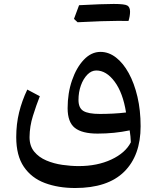

<svg xmlns="http://www.w3.org/2000/svg" viewBox="-20 -693 783 958"><path d="M681.6 -63Q681.6 83 599.4 164.1Q517.1 245.1 355 245.1Q270.5 245.1 203.9 220.2Q137.2 195.3 99.1 139.4Q61 83.5 61 -8.8Q61 -73.7 75.2 -131.8Q89.4 -189.9 116.2 -246.1L178.7 -212.9Q160.6 -167 144.3 -114.7Q127.9 -62.5 127.4 -8.8Q127.4 35.2 150.6 63.5Q173.8 91.8 211.2 107.7Q248.5 123.5 291.3 129.6Q334 135.7 372.6 135.7Q465.3 135.7 535.4 103Q605.5 70.3 632.8 17.1Q632.3 1 630.9 -12.5Q629.4 -25.9 627 -42.5Q550.8 -26.4 466.8 -26.4Q389.6 -26.4 353.5 -54.9Q317.4 -83.5 317.4 -153.3Q317.4 -228.5 339.4 -292.2Q361.3 -356 398.4 -395Q435.5 -434.1 481.4 -434.1Q522.5 -434.1 558.6 -406.2Q594.7 -378.4 622.3 -328.1Q649.9 -277.8 665.8 -210.2Q681.6 -142.6 681.6 -63ZM608.9 -131.8Q593.3 -230 552 -285.6Q510.7 -341.3 460.4 -341.3Q436 -341.3 415.8 -320.6Q395.5 -299.8 383.5 -266.4Q371.6 -232.9 371.6 -194.3Q371.6 -154.3 396 -139.4Q420.4 -124.5 478.5 -124.5Q508.8 -124.5 543.2 -126.2Q577.6 -127.9 608.9 -131.8ZM569.3 -588.9Q501 -588.9 367.2 -582L349.1 -598.6Q356 -616.7 362.1 -633.5Q368.2 -650.4 374.5 -667Q492.2 -673.3 547.6 -673.3Q603 -673.3 616 -665Q628.9 -656.7 628.9 -634.8Q628.9 -612.8 621.1 -588.4Z"/></svg>

Font: Pinar-DS2-FD Medium
Style: Regular
Weight: 500
Designer: Amin Abedi
Version: Version 3.000